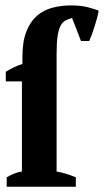

<svg xmlns="http://www.w3.org/2000/svg" viewBox="-20 -707 394 727"><path d="M248.5 -686.5Q286.6 -686.5 312.3 -679.7Q337.9 -672.9 353.5 -667Q352.1 -655.8 347.9 -640.1Q343.8 -624.5 338.6 -608.2Q333.5 -591.8 327.9 -576.7Q322.3 -561.5 317.9 -551.8H286.6L252.9 -638.7Q239.3 -635.3 228.3 -629.6Q217.3 -624 209.7 -610.1Q202.1 -596.2 198.2 -570.8Q194.3 -545.4 194.3 -502.4V-57.6Q214.8 -53.7 231 -48.8Q247.1 -43.9 267.1 -35.6V0H5.4V-35.6Q19.5 -43.9 33.2 -49.6Q46.9 -55.2 63 -57.6V-398.9H2V-435.1Q6.8 -438.5 14.2 -442.6Q21.5 -446.8 30 -450.9Q38.6 -455.1 47.6 -458.7Q56.6 -462.4 64.9 -464.8V-492.2Q64.9 -549.3 79.6 -586.9Q94.2 -624.5 119.1 -646.5Q144 -668.5 177.5 -677.5Q210.9 -686.5 248.5 -686.5Z"/></svg>

Font: PT Astra Serif
Style: Bold
Weight: 700
Designer: A.Korolkova, I. Chaeva
Foundry: ParaType Ltd
Version: Version 1.002